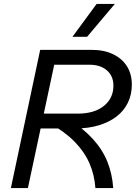

<svg xmlns="http://www.w3.org/2000/svg" viewBox="-20 -950 690 970"><path d="M161 -301 176 -376H373Q457 -376 505 -415Q553 -454 553 -517Q553 -566 520 -594.5Q487 -623 432 -623H229L245 -698H445Q506 -698 551.5 -676Q597 -654 621.5 -615Q646 -576 646 -522Q646 -472 626 -431Q606 -390 569 -361.5Q532 -333 479.5 -317Q427 -301 361 -301ZM35 0 183 -698H270L121 0ZM462 0Q457 -68 431.5 -126Q406 -184 356.5 -234.5Q307 -285 229 -328L323 -350Q400 -302 449 -248Q498 -194 522.5 -133Q547 -72 552 0ZM346 -764 468 -930H560L420 -764Z"/></svg>

Font: Azeret Mono Thin Light
Style: Italic
Weight: 300
Italic angle: -12°
Version: Version 1.002